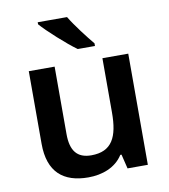

<svg xmlns="http://www.w3.org/2000/svg" viewBox="-86 -839 813 922"><g transform="rotate(-10 321.0 -378.0)"><path d="M303 -766H160V-756C192 -719 278 -641 327 -606H411V-619C380 -656 330 -721 303 -766ZM562 -542H436V-277C436 -158 404 -92 303 -92C234 -92 203 -132 203 -213V-542H77V-188C77 -50 149 10 271 10C339 10 405 -14 440 -70H446L463 0H562Z"/></g></svg>

Font: Noto Sans Arabic UI SmBd
Style: Regular
Weight: 600
Designer: Monotype Design Team, Nadine Chahine and Nizar Qandah
Foundry: Monotype Imaging Inc.
Version: Version 2.010